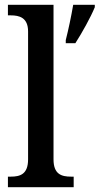

<svg xmlns="http://www.w3.org/2000/svg" viewBox="-20 -780 415 800"><path d="M13 0H287V-44H276C236 -44 203 -54 203 -116V-760H13V-716H25C60 -716 97 -707 97 -649V-116C97 -54 64 -44 25 -44H13ZM254 -613V-600H294C321 -642 358 -708 375 -750V-760H285C277 -713 265 -656 254 -613Z"/></svg>

Font: Noto Serif Armenian SemiCondensed Medium
Style: Regular
Weight: 500
Width: 4
Designer: Monotype Design Team
Foundry: Monotype Imaging Inc.
Version: Version 2.008